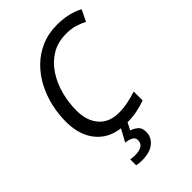

<svg xmlns="http://www.w3.org/2000/svg" viewBox="-277 -835 1185 1185"><g transform="rotate(-45 316.0 -242.0)"><path d="M326 10Q207 10 139.5 -63Q72 -136 72 -263Q72 -327 87 -393Q102 -459 132.5 -518Q163 -577 209.5 -623.5Q256 -670 318 -697Q380 -724 458 -724Q558 -724 632 -684L596 -610Q569 -624 535.5 -634.5Q502 -645 458 -645Q383 -645 328.5 -611.5Q274 -578 238 -522.5Q202 -467 184.5 -400Q167 -333 167 -265Q167 -174 213.5 -121.5Q260 -69 342 -69Q383 -69 422.5 -77Q462 -85 500 -98V-20Q461 -6 421.5 2Q382 10 326 10ZM234 240Q207 240 189 235V183Q199 185 208.5 186Q218 187 225 187Q307 187 307 134Q307 112 288.5 102Q270 92 240 88L288 0H344L315 57Q338 64 358.5 80.5Q379 97 379 134Q379 179 342 209.5Q305 240 234 240Z"/></g></svg>

Font: Manna Sans
Style: Italic
Weight: 400
Italic angle: -12°
Designer: Monotype Design Team
Foundry: Monotype Imaging Inc.
Version: Version 2.001.1; ttfautohint (v1.8.2)